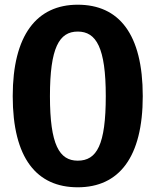

<svg xmlns="http://www.w3.org/2000/svg" viewBox="-20 -778 661 815"><path d="M310 -758C136 -758 34 -629 34 -370C34 -106 136 17 310 17C485 17 586 -110 586 -370C586 -635 484 -758 310 -758ZM310 -644C389 -644 429 -575 429 -370C429 -163 391 -96 310 -96C232 -96 192 -163 192 -370C192 -575 231 -644 310 -644Z"/></svg>

Font: Glow Sans TC Compressed
Style: Bold
Weight: 700
Width: 2
Designer: Ryoko NISHIZUKA (kana, bopomofo & ideographs); Paul D. Hunt (Latin, Greek & Cyrillic); Sandoll Communications, Soo-young
Version: Version 0.93